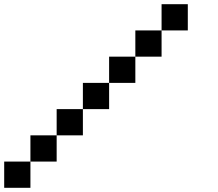

<svg xmlns="http://www.w3.org/2000/svg" viewBox="-20 -1020 1040 915"><path d="M750 -937.5V-1000H812.5H875V-937.5V-875H812.5H750V-812.5V-750H687.5H625V-687.5V-625H562.5H500V-562.5V-500H437.5H375V-437.5V-375H312.5H250V-312.5V-250H187.5H125V-187.5V-125H62.5H0V-187.5V-250H62.5H125V-312.5V-375H187.5H250V-437.5V-500H312.5H375V-562.5V-625H437.5H500V-687.5V-750H562.5H625V-812.5V-875H687.5H750Z"/></svg>

Font: Press Start 2P
Style: Regular
Weight: 500
Monospace: yes
Version: Version 2.14